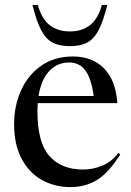

<svg xmlns="http://www.w3.org/2000/svg" viewBox="-20 -752 533 782"><path d="M277 -522Q356 -522 403.8 -473.5Q451.5 -425 458 -332H134Q132.5 -315.5 132.5 -297.5Q132.5 -172 181 -116.8Q229.5 -61.5 318.5 -61.5Q360 -61.5 398.5 -78.2Q437 -95 462 -129L470 -123.5Q423.5 -49 375.8 -19.5Q328 10 267.5 10Q202.5 10 150.2 -19.2Q98 -48.5 67.8 -105.8Q37.5 -163 37.5 -247Q37.5 -321.5 65.8 -384Q94 -446.5 147.8 -484.2Q201.5 -522 277 -522ZM262 -497.5Q212 -497.5 179.8 -462Q147.5 -426.5 137 -361H361.5Q352.5 -431 328.2 -464.2Q304 -497.5 262 -497.5ZM264.5 -624Q313.5 -624 346.5 -649.5Q379.5 -675 395 -732H417Q401 -666 381.8 -629.5Q362.5 -593 334.8 -578.5Q307 -564 264.5 -564Q222 -564 194.2 -578.5Q166.5 -593 147.5 -629.5Q128.5 -666 112 -732H134Q149.5 -675 182.5 -649.5Q215.5 -624 264.5 -624Z"/></svg>

Font: Newsreader 72pt
Style: Regular
Weight: 400
Designer: Hugues Gentile
Foundry: Production Type
Version: Version 1.003; ttfautohint (v1.8.3)